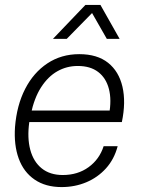

<svg xmlns="http://www.w3.org/2000/svg" viewBox="-20 -750 598 780"><path d="M230 10Q165 10 120.5 -20.5Q76 -51 56 -106Q36 -161 41 -234Q48 -322 82 -388.5Q116 -455 172.5 -492.5Q229 -530 302 -530Q375 -530 419 -495Q463 -460 477.5 -397.5Q492 -335 475 -254H99Q90 -190 103 -141.5Q116 -93 149.5 -66Q183 -39 235 -39Q296 -39 340 -71Q384 -103 401 -156H458Q444 -103 410.5 -66Q377 -29 330.5 -9.5Q284 10 230 10ZM105 -285 93 -301H437L423 -285Q434 -344 422.5 -388.5Q411 -433 379 -457.5Q347 -482 296 -482Q251 -482 213 -460.5Q175 -439 147 -395.5Q119 -352 105 -285ZM195 -592 327 -730H388L466 -592H414L354 -697L251 -592Z"/></svg>

Font: Mona Sans ExtraLight Light
Style: Italic
Weight: 300
Italic angle: -11.6951°
Version: Version 2.000